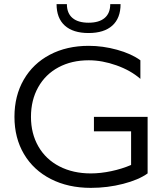

<svg xmlns="http://www.w3.org/2000/svg" viewBox="-20 -900 815 930"><path d="M695 -334V-60Q652 -29 576.5 -9.5Q501 10 420 10Q310 10 226 -33Q142 -76 96 -154Q50 -232 50 -334Q50 -436 95 -514Q140 -592 221.5 -635Q303 -678 410 -678Q478 -678 547 -659Q616 -640 660 -608V-518Q613 -559 544 -583.5Q475 -608 410 -608Q327 -608 263.5 -574Q200 -540 165 -477.5Q130 -415 130 -334Q130 -253 166 -190.5Q202 -128 268 -94Q334 -60 420 -60Q467 -60 519 -71Q571 -82 615 -101V-264H435V-334ZM409 -740Q334 -740 294 -776Q254 -812 254 -880H304Q304 -836 331 -813Q358 -790 409 -790Q460 -790 487 -813Q514 -836 514 -880H564Q564 -812 524 -776Q484 -740 409 -740Z"/></svg>

Font: Madhuban Light
Style: Regular
Weight: 300
Designer: jaikishan Patel
Foundry: MagicType
Version: Version 1.000